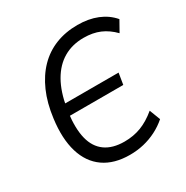

<svg xmlns="http://www.w3.org/2000/svg" viewBox="-165 -853 970 1000"><g transform="rotate(-30 319.5 -352.5)"><path d="M334 9Q240 9 178.5 -34Q117 -77 92.5 -158.5Q68 -240 83 -354Q94 -441 123.5 -508Q153 -575 198 -621Q243 -667 302.5 -690.5Q362 -714 434 -714Q500 -714 552 -693Q604 -672 639 -631L603 -567Q567 -604 525 -622Q483 -640 428 -640Q359 -640 306.5 -609Q254 -578 219.5 -517.5Q185 -457 170 -368L152 -392H496L485 -324H142L166 -344Q154 -251 169.5 -189.5Q185 -128 229 -96.5Q273 -65 344 -65Q398 -65 444 -82.5Q490 -100 537 -139L562 -74Q531 -47 494.5 -28.5Q458 -10 418 -0.5Q378 9 334 9Z"/></g></svg>

Font: Nunito Sans 10pt SemiCondensed
Style: Italic
Weight: 400
Width: 4
Italic angle: -9°
Designer: Vernon Adams
Foundry: Vernon Adams
Version: Version 3.101;gftools[0.9.27]